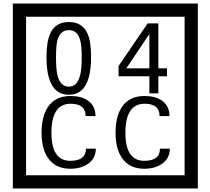

<svg xmlns="http://www.w3.org/2000/svg" viewBox="-20 -980 1195 1090"><path d="M1103 90H53V-960H1103ZM1028 15V-885H128V15ZM497 -656Q497 -442 371 -442Q244 -442 244 -656Q244 -744 265 -789Q294 -855 371 -855Q448 -855 477 -789Q497 -745 497 -656ZM444 -656Q444 -723 435 -752Q420 -809 371 -809Q322 -809 306 -752Q298 -723 298 -656Q298 -587 306 -553Q322 -488 371 -488Q419 -488 435 -554Q444 -587 444 -656ZM928 -547H879V-450H828V-547H653V-605L818 -847H879V-592H928ZM828 -592V-787L697 -592ZM524 -136Q524 -80 478 -49Q438 -22 379 -22Q294 -22 252 -84Q216 -136 216 -226Q216 -317 251 -371Q293 -435 380 -435Q442 -435 479 -409Q522 -379 522 -321H466Q466 -391 381 -391Q272 -391 272 -226Q272 -67 379 -67Q468 -67 468 -136ZM944 -136Q944 -80 898 -49Q858 -22 799 -22Q714 -22 672 -84Q636 -136 636 -226Q636 -317 671 -371Q713 -435 800 -435Q862 -435 899 -409Q942 -379 942 -321H886Q886 -391 801 -391Q692 -391 692 -226Q692 -67 799 -67Q888 -67 888 -136Z"/></svg>

Font: Unicode BMP Fallback SIL
Style: Regular
Weight: 400
Foundry: NRSI, SIL International
Version: Version 5.1 Based on Unicode 5.1